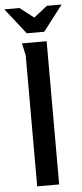

<svg xmlns="http://www.w3.org/2000/svg" viewBox="-71 -943 414 975"><g transform="rotate(-5 136.0 -455.0)"><path d="M64 -730H190V0H78V-666Q78 -667 75 -681.5Q72 -696 68.5 -711.5Q65 -727 64 -730ZM138 -855 207 -909H282L182 -779H93L-10 -910H67Z"/></g></svg>

Font: Rosario SemiBold
Style: Regular
Weight: 600
Designer: Hector Gatti
Foundry: Omnibus Type
Version: Version 1.101; ttfautohint (v1.8.1.43-b0c9)